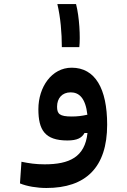

<svg xmlns="http://www.w3.org/2000/svg" viewBox="-20 -686 626 943"><path d="M208 237.3C400.4 237.3 506.3 137.2 506.3 -73.7C506.3 -251 447.3 -353.5 332 -353.5C233.9 -353.5 168.5 -258.3 168.5 -149.9C168.5 -47.9 200.2 3.9 311 3.9C359.9 3.9 382.3 -9.3 395 -32.7H409.7C397 85.9 320.3 121.1 199.2 121.1C155.3 121.1 123.5 116.2 85.4 108.4L78.1 214.8C111.8 229 161.6 237.3 208 237.3ZM283.7 -454.6H369.6C375 -503.4 370.1 -602.1 353.5 -666H261.7C277.3 -600.1 283.7 -524.4 283.7 -454.6ZM409.2 -122.6C382.8 -116.7 360.4 -113.8 332.5 -113.8C272.5 -113.8 260.3 -126.5 260.3 -162.1C260.3 -203.6 285.2 -232.4 327.1 -232.4C367.7 -232.4 399.9 -205.6 409.2 -122.6Z"/></svg>

Font: Cascadia Code PL SemiBold
Style: Regular
Weight: 600
Monospace: yes
Designer: Aaron Bell
Foundry: Saja Typeworks
Version: Version 2404.023